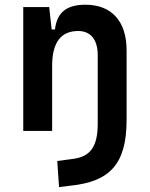

<svg xmlns="http://www.w3.org/2000/svg" viewBox="-20 -547 626 802"><path d="M226.6 234.4 275.4 228.5C438.5 211.4 508.8 138.7 508.8 -45.9V-336.9C508.8 -458 446.3 -527.3 336.9 -527.3C255.9 -527.3 217.8 -493.2 209.5 -423.8H195.8L185.5 -517.6H77.1V0H197.8V-271.5C197.8 -369.6 234.4 -417.5 306.6 -417.5C358.4 -417.5 388.2 -381.3 388.2 -317.4V-30.3C388.2 65.4 357.4 107.4 285.2 116.7L219.2 125.5Z"/></svg>

Font: Cascadia Mono SemiBold
Style: Regular
Weight: 600
Monospace: yes
Designer: Aaron Bell
Foundry: Saja Typeworks
Version: Version 2404.023